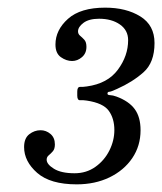

<svg xmlns="http://www.w3.org/2000/svg" viewBox="-20 -933 424 502"><path d="M43 -548.5Q43 -571.5 56.5 -582Q70 -592.5 86 -592.5Q100.5 -592.5 112 -582.8Q123.5 -573 123.5 -555.5Q123.5 -543.5 118.2 -537.5Q113 -531.5 107.5 -527Q102 -522.5 102 -515.5Q102 -503.5 121 -491.8Q140 -480 175 -480Q206 -480 229.5 -496.8Q253 -513.5 266 -539.5Q279 -565.5 279 -593Q279 -623 264.5 -643.2Q250 -663.5 207 -670Q197 -671.5 189.5 -671Q182 -670.5 182 -683V-693.5Q182 -706 189.5 -705.8Q197 -705.5 207 -707Q261.5 -714.5 288.2 -750.8Q315 -787 315 -828Q315 -854 293.5 -869Q272 -884 239 -884Q212.5 -884 198.2 -873.2Q184 -862.5 184 -851Q184 -844 189.5 -839.5Q195 -835 200.5 -829Q206 -823 206 -810.5Q206 -793.5 194.2 -783.5Q182.5 -773.5 168.5 -773.5Q153.5 -773.5 139.2 -783.5Q125 -793.5 125 -816.5Q125 -854.5 157.8 -883.8Q190.5 -913 255 -913Q310 -913 347 -890Q384 -867 384 -820.5Q384 -769.5 355.2 -744Q326.5 -718.5 286 -700.5Q270 -693 265.5 -693Q261 -693 261 -688Q261 -684.5 268 -684.2Q275 -684 284.5 -680.5Q317 -668.5 332.2 -647.8Q347.5 -627 347.5 -592.5Q347.5 -551.5 325.8 -519.5Q304 -487.5 266.2 -469.2Q228.5 -451 180.5 -451Q111.5 -451 77.2 -481Q43 -511 43 -548.5Z"/></svg>

Font: Besley* Narrow Medium
Style: Italic
Weight: 500
Width: 4
Italic angle: -13°
Designer: Owen Earl
Foundry: indestructible type*
Version: Version 3.000; ttfautohint (v1.8.3)